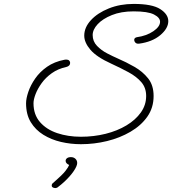

<svg xmlns="http://www.w3.org/2000/svg" viewBox="-20 -617 879 980"><path d="M393 119Q341 119 291.5 107.5Q242 96 201.5 71Q161 46 137 6.5Q113 -33 113 -90Q113 -114 124.5 -148Q136 -182 159.5 -216Q183 -250 220 -276Q257 -302 309 -312Q312 -313 317 -313Q328 -313 333 -308Q338 -303 338 -296Q338 -280 318 -275Q276 -266 244.5 -243.5Q213 -221 192.5 -192.5Q172 -164 161.5 -136.5Q151 -109 151 -90Q151 -32 184 6Q217 44 272 62.5Q327 81 393 81Q459 81 519 66Q579 51 625.5 23Q672 -5 699 -43Q726 -81 726 -127Q726 -169 701.5 -197.5Q677 -226 636.5 -248Q596 -270 548 -292Q473 -326 441.5 -363Q410 -400 410 -435Q410 -477 444 -514Q478 -551 535.5 -574Q593 -597 662 -597Q757 -597 798 -570.5Q839 -544 839 -509Q839 -472 798 -437.5Q757 -403 689 -394H685Q676 -394 670.5 -400Q665 -406 665 -413Q665 -424 678 -427Q728 -434 762.5 -457.5Q797 -481 797 -506Q797 -527 766 -543Q735 -559 662 -559Q598 -559 551 -540Q504 -521 478.5 -493.5Q453 -466 453 -438Q453 -406 475 -383Q497 -360 527 -344.5Q557 -329 580 -319Q624 -300 666 -276Q708 -252 736 -217Q764 -182 764 -127Q764 -67 732 -21.5Q700 24 646 55.5Q592 87 526.5 103Q461 119 393 119ZM262 343Q254 343 247 338Q244 335 244 330Q244 321 252 316Q299 275 314 255.5Q329 236 333 225Q315 217 315 204Q315 196 322 190.5Q329 185 342 185Q356 185 365 193.5Q374 202 374 215Q374 230 356.5 256Q339 282 308 311Q301 318 292 325Q283 332 273 340Q267 343 262 343Z"/></svg>

Font: Meow Script
Style: Regular
Weight: 400
Designer: Robert E. Leuschke
Foundry: Robert E. Leuschke
Version: Version 1.010; ttfautohint (v1.8.3)